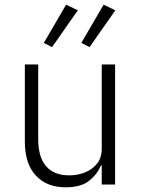

<svg xmlns="http://www.w3.org/2000/svg" viewBox="-20 -787 603 819"><path d="M414 0V-81H410Q396 -45 361 -16.5Q326 12 260 12Q179 12 132.5 -38.5Q86 -89 86 -183V-512H143V-194Q143 -116 177 -77.5Q211 -39 275 -39Q311 -39 342.5 -51.5Q374 -64 394 -89Q414 -114 414 -153V-512H471V0ZM312 -743 202 -586 167 -604 262 -767ZM472 -743 362 -586 327 -604 422 -767Z"/></svg>

Font: IBM Plex Sans Light
Style: Regular
Weight: 300
Designer: Mike Abbink, Paul van der Laan, Pieter van Rosmalen
Foundry: Bold Monday
Version: Version 3.201